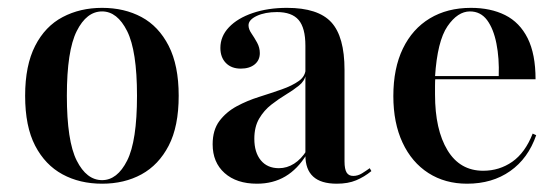

<svg xmlns="http://www.w3.org/2000/svg" viewBox="-20 -447 1396 479"><path d="M234.7 11.3Q179 11.3 135.9 -12.1Q92.7 -35.5 67.7 -83.5Q42.7 -131.5 42.7 -208.1Q42.7 -283.9 67.7 -332.7Q92.7 -381.5 136.3 -404.4Q179.8 -427.4 234.7 -427.4Q290.3 -427.4 333.1 -404.4Q375.8 -381.5 400.8 -332.7Q425.8 -283.9 425.8 -208.1Q425.8 -131.5 400.8 -83.5Q375.8 -35.5 333.1 -12.1Q290.3 11.3 234.7 11.3ZM234.7 2.4Q272.6 2.4 297.2 -46.4Q321.8 -95.2 321.8 -208.1Q321.8 -320.2 297.2 -369.4Q272.6 -418.5 234.7 -418.5Q196 -418.5 171.4 -369.4Q146.8 -320.2 146.8 -208.1Q146.8 -95.2 171.4 -46.4Q196 2.4 234.7 2.4Z M741.9 -207.3V-333.1Q741.9 -377.4 725 -397.2Q708.1 -416.9 671 -416.9Q641.1 -416.9 620.6 -407.3Q600 -397.6 600 -383.9Q600 -374.2 607.3 -363.7Q614.5 -353.2 621.4 -340.7Q628.2 -328.2 628.2 -314.5Q628.2 -296.8 615.3 -286.3Q602.4 -275.8 580.6 -275.8Q557.3 -275.8 543.5 -289.9Q529.8 -304 529.8 -327.4Q529.8 -356.5 551.2 -379Q572.6 -401.6 610.5 -414.5Q648.4 -427.4 696 -427.4Q773.4 -427.4 806.5 -391.5Q839.5 -355.6 839.5 -272.6V-207.3ZM621 11.3Q570.2 11.3 540.3 -15.3Q510.5 -41.9 510.5 -87.1Q510.5 -122.6 527.4 -145.2Q544.4 -167.7 570.6 -181.9Q596.8 -196 626.2 -205.2Q655.6 -214.5 682.3 -223.8Q708.9 -233.1 725.8 -245.2Q742.7 -257.3 742.7 -277.4V-260.5Q740.3 -245.2 725.8 -233.5Q711.3 -221.8 693.1 -210.9Q675 -200 656.9 -185.9Q638.7 -171.8 626.6 -151.2Q614.5 -130.6 614.5 -100.8Q614.5 -66.9 630.6 -47.2Q646.8 -27.4 675.8 -27.4Q696 -27.4 713.7 -38.7Q731.5 -50 745.2 -71.8V-62.1Q722.6 -25 691.9 -6.9Q661.3 11.3 621 11.3ZM839.5 -44.4Q839.5 -25 844.8 -16.5Q850 -8.1 861.3 -8.1Q872.6 -8.1 883.1 -14.5Q893.5 -21 902.4 -27.4L906.5 -20.2Q888.7 -5.6 868.5 2.8Q848.4 11.3 820.2 11.3Q780.6 11.3 761.3 -6.5Q741.9 -24.2 741.9 -59.7V-207.3H839.5Z M1145.2 11.3Q1090.3 11.3 1048.8 -15.3Q1007.3 -41.9 984.3 -91.1Q961.3 -140.3 961.3 -207.3Q961.3 -276.6 985.1 -325.8Q1008.9 -375 1052.4 -401.2Q1096 -427.4 1154.8 -427.4Q1204 -427.4 1240.3 -409.3Q1276.6 -391.1 1296.4 -351.6Q1316.1 -312.1 1316.1 -249.2H1030.6L1029 -257.3H1224.2Q1225.8 -301.6 1218.5 -338.3Q1211.3 -375 1195.2 -396.8Q1179 -418.5 1152.4 -418.5Q1121.8 -418.5 1096.4 -381.5Q1071 -344.4 1065.3 -255.6L1066.1 -254.8Q1065.3 -243.5 1065.3 -232.7Q1065.3 -221.8 1065.3 -211.3Q1065.3 -123.4 1096.4 -72.2Q1127.4 -21 1185.5 -21Q1225.8 -21 1258.1 -43.5Q1290.3 -66.1 1308.9 -113.7L1317.7 -109.7Q1297.6 -51.6 1252.8 -20.2Q1208.1 11.3 1145.2 11.3Z"/></svg>

Font: Playfair 144pt SemiCondensed SemiBold
Style: Regular
Weight: 600
Width: 4
Designer: Claus Eggers Sørensen
Foundry: Claus Eggers Sørensen
Version: Version 2.203